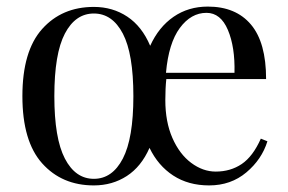

<svg xmlns="http://www.w3.org/2000/svg" viewBox="-20 -549 875 583"><path d="M792 -120Q775 -65 728 -25.5Q681 14 615 14Q552 14 506 -16Q460 -46 434 -100Q409 -43 365 -14.5Q321 14 265 14Q168 14 108 -53Q48 -120 48 -257Q48 -394 108 -461Q168 -528 265 -528Q322 -528 366.5 -498.5Q411 -469 436 -410Q462 -467 507 -498Q552 -529 611 -529Q696 -529 742 -474.5Q788 -420 788 -309H485Q482 -281 482 -245Q482 -179 503.5 -130Q525 -81 560.5 -54.5Q596 -28 635 -28Q680 -28 714 -51Q748 -74 772 -128ZM484 -328H692Q694 -406 672 -458Q650 -510 607 -510Q560 -510 526 -464Q492 -418 484 -328ZM385 -257Q385 -386 353 -447Q321 -508 265 -508Q209 -508 177 -447Q145 -386 145 -257Q145 -129 177 -67.5Q209 -6 265 -6Q321 -6 353 -67.5Q385 -129 385 -257Z"/></svg>

Font: Myanmar April Display
Style: Regular
Weight: 400
Designer: Khon Soe Zaw Thu
Foundry: Myanmar OS
Version: Version 2.50 April 12, 2019